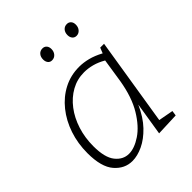

<svg xmlns="http://www.w3.org/2000/svg" viewBox="-205 -859 991 991"><g transform="rotate(-45 291.0 -363.0)"><path d="M187 7Q131 7 91 -39Q51 -85 51 -186Q51 -257 72 -319.5Q93 -382 131.5 -430Q170 -478 222 -505Q274 -532 336 -532Q367 -532 400.5 -523.5Q434 -515 471 -495L483 -525H511L434 -45L515 -30L511 -2L385 3L414 -178Q385 -113 346 -72.5Q307 -32 265.5 -12.5Q224 7 187 7ZM201 -32Q241 -32 289 -64Q337 -96 377 -162Q417 -228 434 -330L454 -460Q423 -478 393 -486Q363 -494 334 -494Q283 -494 240 -470Q197 -446 165 -404Q133 -362 115.5 -307Q98 -252 98 -190Q98 -107 128 -69.5Q158 -32 201 -32ZM261 -654Q247 -654 239 -664Q231 -674 231 -690Q231 -709 241.5 -721Q252 -733 269 -733Q283 -733 291.5 -723.5Q300 -714 300 -698Q300 -679 289 -666.5Q278 -654 261 -654ZM440 -654Q426 -654 417.5 -664Q409 -674 409 -690Q409 -709 419.5 -721Q430 -733 447 -733Q461 -733 469.5 -723.5Q478 -714 478 -698Q478 -679 467 -666.5Q456 -654 440 -654Z"/></g></svg>

Font: Bitter Light
Style: Italic
Weight: 300
Italic angle: -9°
Designer: Sol Matas, and Bitter project Authors
Foundry: Sol Matas
Version: Version 2.001